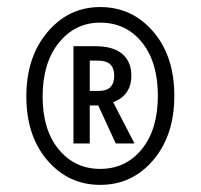

<svg xmlns="http://www.w3.org/2000/svg" viewBox="-20 -765 565 541"><path d="M262.2 -745.1Q352.5 -745.1 411.9 -675.8Q471.2 -606.4 471.2 -495.1Q471.2 -383.8 411.9 -314Q352.5 -244.1 262.2 -244.1Q172.9 -244.1 113.5 -313.2Q54.2 -382.3 54.2 -493.2Q54.2 -604 113.8 -674.6Q173.3 -745.1 262.2 -745.1ZM262.2 -289.1Q334.5 -289.1 379.6 -344.7Q424.8 -400.4 424.8 -495.1Q424.8 -589.8 380.1 -645.5Q335.4 -701.2 262.2 -701.2Q191.4 -701.2 145.8 -644.5Q100.1 -587.9 100.1 -493.2Q100.1 -398.9 145.5 -344Q190.9 -289.1 262.2 -289.1ZM350.1 -551.8Q350.1 -496.6 298.8 -477.1L358.9 -360.8H306.2L256.8 -467.8H232.9V-360.8H187V-634.8H249Q298.8 -634.8 324.5 -613Q350.1 -591.3 350.1 -551.8ZM232.9 -594.2V-508.8H258.8Q301.8 -508.8 301.8 -551.8Q301.8 -594.2 256.8 -594.2Z"/></svg>

Font: Fira Sans Compressed Book
Style: Regular
Weight: 350
Width: 1
Designer: Carrois Corporate & Edenspiekermann AG
Foundry: Carrois Corporate GbR & Edenspiekermann AG
Version: Version 4.203;PS 004.203;hotconv 1.0.88;makeotf.lib2.5.64775